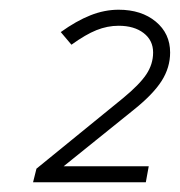

<svg xmlns="http://www.w3.org/2000/svg" viewBox="-20 -725 370 395"><path d="M48 -350 55 -378 233 -523Q267 -551 281 -572Q295 -593 295 -617Q295 -642 275.5 -657Q256 -672 224 -672Q201 -672 178.5 -663Q156 -654 127 -633L105 -659Q137 -682 166 -693.5Q195 -705 224 -705Q271 -705 300.5 -680.5Q330 -656 330 -617Q330 -586 312.5 -558.5Q295 -531 255 -499L111 -383H286L280 -350Z"/></svg>

Font: Red Hat Display
Style: Italic
Weight: 300
Italic angle: -12°
Designer: Pentagram, MCKL
Foundry: Pentagram, MCKL
Version: Version 1.023